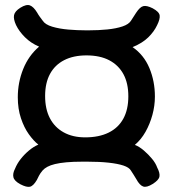

<svg xmlns="http://www.w3.org/2000/svg" viewBox="-20 -735 694 766"><path d="M61 0Q37 -13 33.5 -28Q30 -43 40 -62Q48 -82 62.5 -100.5Q77 -119 95.5 -134.5Q114 -150 133 -158Q114 -173 95 -199.5Q76 -226 63.5 -263.5Q51 -301 51 -347Q51 -406 72.5 -459.5Q94 -513 136 -549Q103 -563 79.5 -586.5Q56 -610 44 -635Q33 -659 36 -674.5Q39 -690 61 -704Q85 -719 99.5 -713.5Q114 -708 128 -685Q133 -676 138.5 -668.5Q144 -661 150 -653Q160 -637 188.5 -628.5Q217 -620 253 -617Q289 -614 322 -614H335Q373 -614 408 -617.5Q443 -621 468.5 -629.5Q494 -638 503 -653Q508 -661 513 -668.5Q518 -676 523 -684Q538 -707 551.5 -710.5Q565 -714 589 -702Q615 -688 617 -673.5Q619 -659 607 -635Q595 -609 571.5 -586Q548 -563 509 -547Q554 -516 576 -463.5Q598 -411 598 -350Q598 -313 588 -276.5Q578 -240 560.5 -209Q543 -178 518 -157Q536 -150 554 -134.5Q572 -119 586.5 -101.5Q601 -84 607 -67Q619 -44 616 -30Q613 -16 589 -1Q565 14 551 9Q537 4 524 -20Q518 -30 513 -38Q508 -46 502 -55Q495 -67 472.5 -74.5Q450 -82 413.5 -86Q377 -90 329 -90H308Q272 -90 245 -87.5Q218 -85 199.5 -80.5Q181 -76 169 -69.5Q157 -63 150 -55Q140 -43 135.5 -34Q131 -25 127 -17Q113 7 99.5 10Q86 13 61 0ZM320 -187Q375 -187 413.5 -206Q452 -225 472 -261.5Q492 -298 492 -351Q492 -403 472.5 -439Q453 -475 416 -494.5Q379 -514 325 -514Q273 -514 236 -495Q199 -476 179.5 -440Q160 -404 160 -352Q160 -300 179 -263.5Q198 -227 234 -207Q270 -187 320 -187Z"/></svg>

Font: Fredoka Light Medium
Style: Regular
Weight: 500
Version: Version 2.001